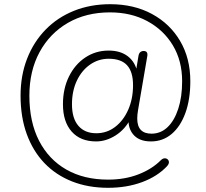

<svg xmlns="http://www.w3.org/2000/svg" viewBox="-20 -733 983 915"><path d="M495 162Q400 162 323 131.5Q246 101 191.5 44Q137 -13 107.5 -94Q78 -175 78 -277Q78 -373 109 -453Q140 -533 197 -591.5Q254 -650 332.5 -681.5Q411 -713 505 -713Q618 -713 704 -666.5Q790 -620 838.5 -537.5Q887 -455 887 -346Q887 -259 863.5 -194.5Q840 -130 798 -94.5Q756 -59 699 -59Q641 -59 613 -94.5Q585 -130 595 -188L603 -169Q577 -117 531.5 -88Q486 -59 438 -59Q363 -59 321.5 -106Q280 -153 280 -236Q280 -310 308.5 -368Q337 -426 386.5 -459Q436 -492 498 -492Q554 -492 589.5 -464.5Q625 -437 634 -389H627L640 -467Q644 -490 665 -490Q675 -490 679.5 -484Q684 -478 682 -466L638 -209Q636 -198 635 -187.5Q634 -177 634 -168Q634 -132 651 -114Q668 -96 702 -96Q746 -96 778.5 -127Q811 -158 829.5 -214.5Q848 -271 848 -346Q848 -443 804 -516.5Q760 -590 682.5 -632Q605 -674 504 -674Q390 -674 303.5 -624Q217 -574 168.5 -484.5Q120 -395 120 -277Q120 -152 166 -62.5Q212 27 296 75Q380 123 495 123Q575 123 639.5 98Q704 73 746 31Q755 22 764 21.5Q773 21 779 26.5Q785 32 785 40.5Q785 49 776 59Q730 108 657 135Q584 162 495 162ZM439 -98Q489 -98 528.5 -128Q568 -158 591 -210Q614 -262 614 -327Q614 -391 585.5 -422Q557 -453 498 -453Q449 -453 409 -425Q369 -397 346 -348Q323 -299 323 -236Q323 -169 353.5 -133.5Q384 -98 439 -98Z"/></svg>

Font: Nunito ExtraLight ExtraLight
Style: Italic
Weight: 250
Italic angle: -9°
Version: Version 3.602